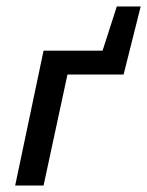

<svg xmlns="http://www.w3.org/2000/svg" viewBox="-20 -575 456 595"><path d="M27 0 115 -418H205L115 0ZM146 -344 161 -418H379L363 -344ZM274 -344 342 -555H416L363 -344Z"/></svg>

Font: Ysabeau Office SemiBold
Style: Italic
Weight: 600
Italic angle: -12°
Designer: Christian Thalmann (Catharsis Fonts)
Version: Version 2.001;gftools[0.9.30]; featfreeze: tnum,lnum,ss02